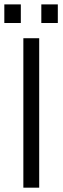

<svg xmlns="http://www.w3.org/2000/svg" viewBox="-20 -867 289 887"><path d="M0 -846.7H76.2V-760.7H0ZM170.9 -846.7H247.1V-760.7H170.9ZM87.9 -690.4H161.1V0H87.9Z"/></svg>

Font: DINish
Style: Regular
Weight: 400
Designer: Bert Driehuis
Foundry: Playbeing
Version: Version 3.008; git-95204e4c-release